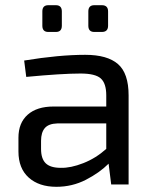

<svg xmlns="http://www.w3.org/2000/svg" viewBox="-20 -710 589 739"><path d="M195 -587H166Q143 -587 143 -611V-666Q143 -690 166 -690H195Q218 -690 218 -666V-611Q218 -587 195 -587ZM372 -587H343Q320 -587 320 -611V-666Q320 -690 343 -690H372Q396 -690 396 -666V-611Q396 -587 372 -587ZM81 -414 73 -477Q207 -499 308 -499Q393 -499 434 -463.5Q475 -428 475 -343V0H408L398 -80Q363 -45 310.5 -18Q258 9 197 9Q130 9 90.5 -26.5Q51 -62 51 -127V-180Q51 -237 86.5 -268.5Q122 -300 186 -300H389V-343Q389 -389 368 -408Q347 -427 290 -427Q218 -427 81 -414ZM138 -168V-137Q138 -99 156 -81.5Q174 -64 214 -64Q252 -63 300.5 -82Q349 -101 389 -137V-235H201Q167 -234 152.5 -217Q138 -200 138 -168Z"/></svg>

Font: Exo 2.0
Style: Regular
Weight: 400
Designer: Natanael Gama
Version: Version 1.001;PS 001.001;hotconv 1.0.70;makeotf.lib2.5.58329